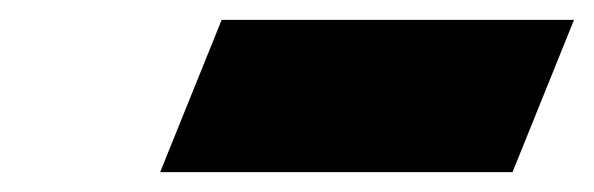

<svg xmlns="http://www.w3.org/2000/svg" viewBox="-20 -386 597 193"><path d="M202.8 -366 141 -213H495.2L557 -366Z"/></svg>

Font: Hussar
Style: BdWideOblFour
Weight: 700
Foundry: Cannot Into Space Fonts
Version: Version 2.00